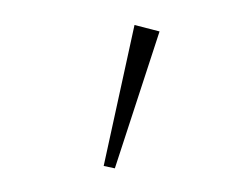

<svg xmlns="http://www.w3.org/2000/svg" viewBox="-30 -596 342 271"><g transform="rotate(5 141.0 -460.0)"><path d="M125 -360 151 -562 187 -556 141 -358Z"/></g></svg>

Font: BhuTuka Expanded One
Style: Regular
Weight: 400
Designer: Erin McLaughlin
Version: Version 1.000; ttfautohint (v1.8.3)